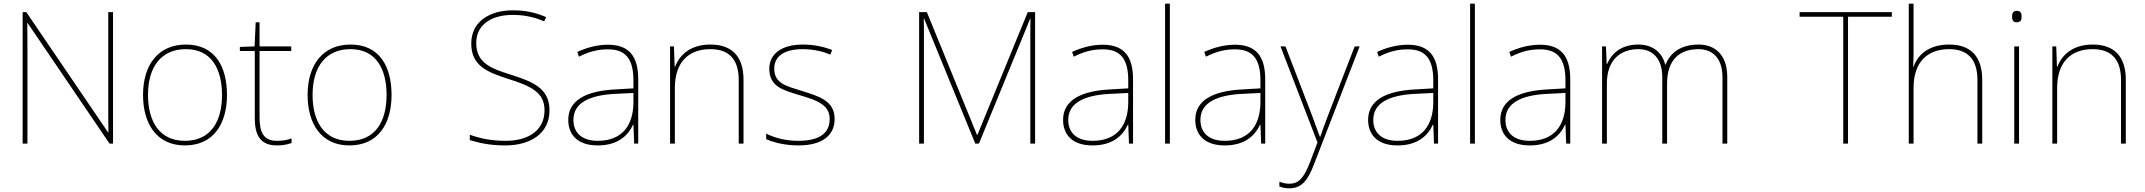

<svg xmlns="http://www.w3.org/2000/svg" viewBox="-20 -780 11652 1043"><path d="M594 0V-714H568V-211C568 -165 568 -111 569 -61H567L123 -714H103V0H129V-502C129 -555 129 -597 128 -655H130L575 0Z M1213 -264C1213 -417 1149 -538 990 -538C843 -538 757 -432 757 -264C757 -107 832 10 984 10C1141 10 1213 -109 1213 -264ZM784 -264C784 -420 858 -513 990 -513C1131 -513 1186 -402 1186 -264C1186 -119 1124 -15 984 -15C849 -15 784 -117 784 -264Z M1485 -15C1411 -15 1390 -61 1390 -143V-503H1562V-528H1390V-659H1369L1363 -528L1283 -525V-503H1364V-140C1364 -47 1392 10 1485 10C1520 10 1542 4 1564 -3V-28C1542 -20 1518 -15 1485 -15Z M2107 -264C2107 -417 2043 -538 1884 -538C1737 -538 1651 -432 1651 -264C1651 -107 1726 10 1878 10C2035 10 2107 -109 2107 -264ZM1678 -264C1678 -420 1752 -513 1884 -513C2025 -513 2080 -402 2080 -264C2080 -119 2018 -15 1878 -15C1743 -15 1678 -117 1678 -264Z M2965 -180C2965 -298 2880 -335 2753 -375C2650 -407 2567 -437 2567 -546C2567 -653 2659 -699 2765 -699C2818 -699 2874 -691 2936 -664L2947 -687C2888 -713 2830 -724 2767 -724C2641 -724 2540 -664 2540 -544C2540 -425 2623 -389 2739 -352C2862 -313 2938 -280 2938 -181C2938 -65 2841 -15 2728 -15C2647 -15 2585 -29 2532 -48V-19C2580 -5 2634 10 2726 10C2856 10 2965 -51 2965 -180Z M3283 -537C3224 -537 3169 -522 3116 -498L3125 -472C3182 -501 3230 -512 3283 -512C3376 -512 3421 -463 3421 -343V-300L3318 -294C3161 -285 3067 -234 3067 -129C3067 -45 3121 10 3227 10C3335 10 3391 -42 3419 -103H3421L3425 0H3447V-350C3447 -480 3392 -537 3283 -537ZM3320 -270 3421 -275V-220C3419 -99 3360 -15 3227 -15C3142 -15 3095 -58 3095 -129C3095 -222 3184 -263 3320 -270Z M3839 -538C3727 -538 3670 -478 3647 -417H3645L3641 -528H3620V0H3646V-302C3646 -446 3724 -513 3839 -513C3936 -513 3993 -462 3993 -345V0H4019V-346C4019 -477 3953 -538 3839 -538Z M4514 -134C4514 -235 4424 -258 4336 -286C4255 -312 4186 -325 4186 -407C4186 -478 4245 -513 4341 -513C4394 -513 4453 -501 4490 -483L4501 -508C4459 -525 4404 -538 4341 -538C4229 -538 4159 -489 4159 -407C4159 -309 4234 -290 4327 -262C4415 -236 4487 -212 4487 -134C4487 -60 4437 -15 4316 -15C4254 -15 4195 -28 4142 -54V-24C4180 -7 4243 10 4316 10C4448 10 4514 -45 4514 -134Z M5278 0H5298L5576 -678H5578C5577 -645 5577 -622 5577 -602V0H5603V-714H5563L5290 -48H5287L5015 -714H4973V0H4999V-596C4999 -626 4999 -646 4998 -679H5000Z M5971 -537C5912 -537 5857 -522 5804 -498L5813 -472C5870 -501 5918 -512 5971 -512C6064 -512 6109 -463 6109 -343V-300L6006 -294C5849 -285 5755 -234 5755 -129C5755 -45 5809 10 5915 10C6023 10 6079 -42 6107 -103H6109L6113 0H6135V-350C6135 -480 6080 -537 5971 -537ZM6008 -270 6109 -275V-220C6107 -99 6048 -15 5915 -15C5830 -15 5783 -58 5783 -129C5783 -222 5872 -263 6008 -270Z M6335 0V-760H6309V0Z M6689 -537C6630 -537 6575 -522 6522 -498L6531 -472C6588 -501 6636 -512 6689 -512C6782 -512 6827 -463 6827 -343V-300L6724 -294C6567 -285 6473 -234 6473 -129C6473 -45 6527 10 6633 10C6741 10 6797 -42 6825 -103H6827L6831 0H6853V-350C6853 -480 6798 -537 6689 -537ZM6726 -270 6827 -275V-220C6825 -99 6766 -15 6633 -15C6548 -15 6501 -58 6501 -129C6501 -222 6590 -263 6726 -270Z M6936 -528 7137 -6 7096 102C7063 187 7035 218 6984 218C6963 218 6949 214 6930 207V233C6949 240 6965 243 6984 243C7049 243 7084 202 7117 115L7366 -528H7339L7200 -168C7177 -108 7162 -66 7152 -37H7150C7140 -65 7124 -108 7100 -172L6963 -528Z M7628 -537C7569 -537 7514 -522 7461 -498L7470 -472C7527 -501 7575 -512 7628 -512C7721 -512 7766 -463 7766 -343V-300L7663 -294C7506 -285 7412 -234 7412 -129C7412 -45 7466 10 7572 10C7680 10 7736 -42 7764 -103H7766L7770 0H7792V-350C7792 -480 7737 -537 7628 -537ZM7665 -270 7766 -275V-220C7764 -99 7705 -15 7572 -15C7487 -15 7440 -58 7440 -129C7440 -222 7529 -263 7665 -270Z M7992 0V-760H7966V0Z M8346 -537C8287 -537 8232 -522 8179 -498L8188 -472C8245 -501 8293 -512 8346 -512C8439 -512 8484 -463 8484 -343V-300L8381 -294C8224 -285 8130 -234 8130 -129C8130 -45 8184 10 8290 10C8398 10 8454 -42 8482 -103H8484L8488 0H8510V-350C8510 -480 8455 -537 8346 -537ZM8383 -270 8484 -275V-220C8482 -99 8423 -15 8290 -15C8205 -15 8158 -58 8158 -129C8158 -222 8247 -263 8383 -270Z M9207 -538C9112 -538 9053 -494 9028 -429H9026C9008 -500 8953 -538 8880 -538C8778 -538 8731 -481 8710 -432H8708L8704 -528H8683V0H8709V-325C8709 -459 8787 -513 8880 -513C8953 -513 9010 -467 9010 -360V0H9036V-325C9036 -459 9107 -513 9207 -513C9280 -513 9337 -467 9337 -360V0H9363V-361C9363 -482 9297 -538 9207 -538Z M10019 0V-689H10257V-714H9756V-689H9993V0Z M10375 -496V-760H10349V0H10375V-302C10375 -446 10453 -513 10568 -513C10665 -513 10722 -462 10722 -345V0H10748V-346C10748 -477 10682 -538 10568 -538C10456 -538 10396 -480 10375 -417H10373C10374 -446 10375 -466 10375 -496Z M10935 -721C10915 -721 10910 -706 10910 -690C10910 -673 10915 -659 10935 -659C10959 -659 10962 -673 10962 -690C10962 -706 10959 -721 10935 -721ZM10948 -528H10922V0H10948Z M11348 -538C11236 -538 11179 -478 11156 -417H11154L11150 -528H11129V0H11155V-302C11155 -446 11233 -513 11348 -513C11445 -513 11502 -462 11502 -345V0H11528V-346C11528 -477 11462 -538 11348 -538Z"/></svg>

Font: Noto Sans Malayalam Thin
Style: Regular
Weight: 100
Designer: Jelle Bosma - Monotype Design Team
Foundry: Monotype Imaging Inc.
Version: Version 2.104